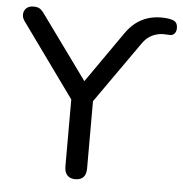

<svg xmlns="http://www.w3.org/2000/svg" viewBox="-52 -763 781 820"><g transform="rotate(5 338.5 -353.0)"><path d="M300 7Q278 7 266 -6Q254 -19 254 -43V-365L274 -303L26 -647Q16 -661 17 -676.5Q18 -692 29 -702Q40 -712 59 -712Q72 -712 80 -709Q88 -706 95 -698.5Q102 -691 111 -678L314 -398H292L454 -630Q474 -659 497 -677Q520 -695 547.5 -704Q575 -713 606 -713Q640 -713 658.5 -705.5Q677 -698 677 -673Q677 -663 673 -655.5Q669 -648 662.5 -644.5Q656 -641 648 -642Q642 -642 634 -642.5Q626 -643 621 -643Q598 -643 574 -632Q550 -621 531 -593L327 -303L347 -365V-43Q347 7 300 7Z"/></g></svg>

Font: Nunito Medium
Style: Regular
Weight: 500
Designer: Vernon Adams
Foundry: Vernon Adams
Version: Version 3.601